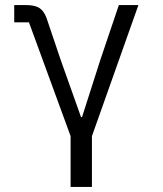

<svg xmlns="http://www.w3.org/2000/svg" viewBox="-20 -536 640 756"><path d="M258 0 94 -448H36V-516H81Q105 -516 121 -511Q137 -506 147.5 -493.5Q158 -481 165 -460L219 -300L299 -75H303L375 -300L448 -516H525L342 0V200H258Z"/></svg>

Font: Lilex
Style: Regular
Weight: 400
Monospace: yes
Designer: Mike Abbink, Paul van der Laan, Pieter van Rosmalen, Mikhael Khrustik
Foundry: Mikhael Khrustik
Version: Version 2.510